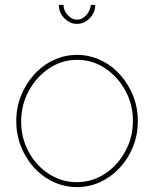

<svg xmlns="http://www.w3.org/2000/svg" viewBox="-20 -750 626 780"><path d="M293 10Q242 10 197 -11Q152 -32 118 -69.5Q84 -107 65 -155.5Q46 -204 46 -258Q46 -313 65.5 -361.5Q85 -410 119 -447.5Q153 -485 198 -506Q243 -527 293 -527Q343 -527 388 -506Q433 -485 467 -447.5Q501 -410 520.5 -361.5Q540 -313 540 -258Q540 -204 521 -155.5Q502 -107 467.5 -69.5Q433 -32 388.5 -11Q344 10 293 10ZM66 -256Q66 -189 96.5 -133Q127 -77 178.5 -43.5Q230 -10 292 -10Q354 -10 406 -44Q458 -78 489 -135Q520 -192 520 -259Q520 -326 489 -382.5Q458 -439 406.5 -473Q355 -507 293 -507Q232 -507 180 -472.5Q128 -438 97 -381Q66 -324 66 -256ZM293 -670Q313 -670 329.5 -687.5Q346 -705 349 -730H367Q367 -699 344.5 -676Q322 -653 293 -653Q264 -653 241.5 -676Q219 -699 219 -730H238Q238 -708 255 -689Q272 -670 293 -670Z"/></svg>

Font: Raleway Thin
Style: Regular
Weight: 100
Designer: Matt McInerney, Pablo Impallari, Rodrigo Fuenzalida
Foundry: Matt McInerney, Pablo Impallari, Rodrigo Fuenzalida
Version: Version 4.026